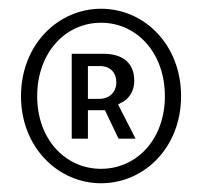

<svg xmlns="http://www.w3.org/2000/svg" viewBox="-20 -734 463 439"><path d="M394 -514C394 -632 310 -714 211 -714C113 -714 28 -632 28 -514C28 -397 113 -315 211 -315C310 -315 394 -397 394 -514ZM65 -514C65 -613 129 -682 211 -682C293 -682 357 -613 357 -514C357 -416 293 -348 211 -348C129 -348 65 -416 65 -514ZM181 -417V-482H220L251 -417H290L250 -495L255 -498C276 -507 287 -527 287 -549C287 -593 257 -611 217 -611H144V-417ZM181 -583H208C233 -583 246 -567 246 -546C246 -523 230 -508 207 -508H181Z"/></svg>

Font: Falling Sky
Style: Light
Weight: 400
Designer: Paul D. Hunt
Foundry: Adobe Systems Incorporated
Version: Version 1.02